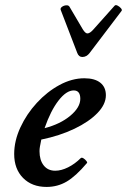

<svg xmlns="http://www.w3.org/2000/svg" viewBox="-20 -725 501 758"><path d="M164 13Q106 13 71 -22.5Q36 -58 36 -117Q36 -169 60.5 -222Q85 -275 125.5 -319Q166 -363 215 -389.5Q264 -416 313 -416Q354 -416 376 -398.5Q398 -381 398 -349Q398 -313 364.5 -278.5Q331 -244 273.5 -216.5Q216 -189 143 -174Q139 -154 137.5 -145.5Q136 -137 136 -128Q136 -93 152.5 -72Q169 -51 198 -51Q222 -51 249 -64.5Q276 -78 299 -101Q303 -104 309.5 -100Q316 -96 321 -89.5Q326 -83 323 -81Q279 -29 243 -8Q207 13 164 13ZM156 -219Q218 -235 257.5 -268Q297 -301 297 -335Q297 -368 271 -368Q242 -368 211 -328Q180 -288 156 -219ZM305 -500Q291 -500 285 -516L220 -685Q217 -692 224 -697.5Q231 -703 240.5 -704Q250 -705 254 -699L307 -609Q317 -593 325 -593Q335 -593 349 -609L432 -702Q436 -707 444 -703Q452 -699 457.5 -692.5Q463 -686 460 -682L334 -516Q322 -500 305 -500Z"/></svg>

Font: Junicode SmExp
Style: Bold Italic
Weight: 700
Width: 6
Italic angle: -11°
Designer: Peter S. Baker
Version: Version 2.205; ttfautohint (v1.8.4)